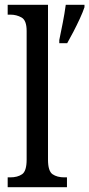

<svg xmlns="http://www.w3.org/2000/svg" viewBox="-20 -780 372 800"><path d="M12 0V-41H23Q53 -41 72 -54Q91 -67 91 -115V-651Q91 -695 70 -707Q49 -719 23 -719H12V-760H180V-115Q180 -67 199 -54Q218 -41 248 -41H259V0ZM227 -613Q234 -647 241.5 -685Q249 -723 254 -760H332V-750Q325 -729 312.5 -702Q300 -675 286 -648Q272 -621 260 -600H227Z"/></svg>

Font: Noto Serif Hebrew Condensed
Style: Regular
Weight: 400
Width: 3
Designer: Monotype Design Team
Foundry: Monotype Imaging Inc.
Version: Version 2.004; ttfautohint (v1.8.4.7-5d5b)